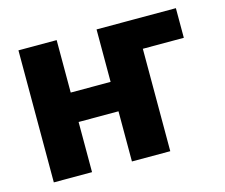

<svg xmlns="http://www.w3.org/2000/svg" viewBox="-81 -635 868 742"><g transform="rotate(-15 353.0 -264.0)"><path d="M678.2 -528.3V-409.7H474.1L476.1 -528.3ZM413.6 -318.4V-200.7H147.5V-318.4ZM201.2 -528.3V0H48.3V-528.3ZM514.2 -528.3V0H360.8V-528.3Z"/></g></svg>

Font: Roboto ExtraBold
Style: Regular
Weight: 800
Designer: Christian Robertson
Foundry: Google
Version: Version 3.009; 2024